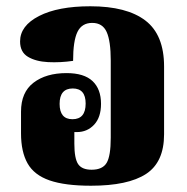

<svg xmlns="http://www.w3.org/2000/svg" viewBox="-20 -581 595 612"><path d="M270 11Q187 11 138 -6Q89 -23 68 -60Q47 -97 47 -156V-225Q47 -287 87 -317.5Q127 -348 192 -348Q248 -348 275 -322.5Q302 -297 302 -250Q302 -207 280 -183.5Q258 -160 225 -160Q221 -160 217 -160V-123Q217 -76 229 -58Q241 -40 272 -40Q307 -40 320 -62Q333 -84 333 -142V-388Q333 -450 320 -479Q307 -508 274 -508Q241 -508 227 -479.5Q213 -451 213 -387Q172 -381 133 -383Q94 -385 69 -400Q44 -415 44 -449Q44 -499 104.5 -530Q165 -561 268 -561Q384 -561 443.5 -515.5Q503 -470 503 -369V-153Q503 -64 445.5 -26.5Q388 11 270 11ZM211 -201Q253 -201 253 -251Q253 -299 212 -299Q170 -299 170 -250Q170 -201 211 -201Z"/></svg>

Font: Noto Serif Thai Condensed Black
Style: Regular
Weight: 900
Width: 3
Designer: Monotype Design Team
Foundry: Monotype Imaging Inc.
Version: Version 2.002; ttfautohint (v1.8.4.7-5d5b)